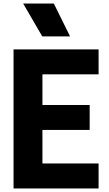

<svg xmlns="http://www.w3.org/2000/svg" viewBox="-20 -1057 613 1077"><path d="M373 -853ZM373 -853H217L110 -1037H282ZM533 0H56V-780H533V-640H218V-468H483V-328H218V-140H533Z"/></svg>

Font: Tanohe Sans
Style: Bold
Weight: 700
Designer: Village Type and Design LLC & Cristiano Sobral
Foundry: Cooper Hewitt Smithsonian Design Museum
Version: Version 1.00;September 29, 2021;FontCreator 13.0.0.2655 64-b